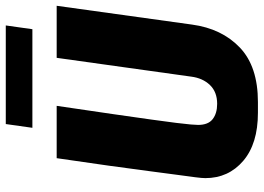

<svg xmlns="http://www.w3.org/2000/svg" viewBox="-144 -758 912 664"><g transform="rotate(-90 312.0 -426.0)"><path d="M254 10Q147 10 87.5 -41Q28 -92 28 -172Q28 -183 31 -206.5Q34 -230 39.5 -270Q45 -310 52.5 -368.5Q60 -427 71 -505.5Q82 -584 97 -686H278Q261 -572 249.5 -492Q238 -412 230.5 -358.5Q223 -305 219 -272.5Q215 -240 213.5 -222.5Q212 -205 212 -197Q212 -162 232 -146.5Q252 -131 285 -131Q326 -131 350 -156Q374 -181 379 -221L444 -686H624L559 -218Q545 -115 479.5 -52.5Q414 10 291 10ZM202 -770 215 -862H556L543 -770Z"/></g></svg>

Font: Chivo Mono Medium ExtraBold
Style: Italic
Weight: 800
Italic angle: -8.05°
Monospace: yes
Version: Version 1.008